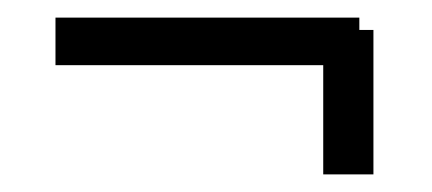

<svg xmlns="http://www.w3.org/2000/svg" viewBox="-20 -430 491 218"><path d="M404 -396V-232H347V-356H43V-410H388V-396Z"/></svg>

Font: Gupter Medium
Style: Regular
Weight: 500
Designer: Octavio Pardo
Version: Version 1.000